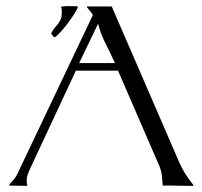

<svg xmlns="http://www.w3.org/2000/svg" viewBox="-20 -609 662 629"><path d="M12.2 -1 10.7 -2V-4.9Q17.6 -12.7 24.9 -20.8Q32.2 -28.8 36.6 -38.6L284.2 -559.6Q280.3 -566.9 274.9 -573.2Q269.5 -579.6 264.2 -585.9V-586.4L265.6 -587.9H344.7L346.7 -586.4L567.4 -76.7Q584.5 -38.1 612.8 -3.9L613.8 -1Q613.3 -1 612.3 -0.5Q611.3 0 610.8 0Q585.9 0 562 -0.7Q538.1 -1.5 513.2 -1Q512.2 -18.1 510.3 -34.4Q508.3 -50.8 501.5 -66.4L366.7 -377.4H228.5L77.6 -54.2Q73.7 -45.9 70.6 -36.9Q67.4 -27.8 67.4 -18.1Q67.4 -14.2 67.9 -10.5Q68.4 -6.8 69.3 -2.9L68.8 -1L67.9 0ZM356.4 -402.3Q342.3 -434.1 326.2 -465.6Q310.1 -497.1 301.3 -531.2L239.3 -402.3ZM180.7 -586.9Q187 -588.4 193.1 -588.6Q199.2 -588.9 205.6 -588.9Q212.4 -588.9 219.7 -588.6Q227.1 -588.4 233.9 -588.4L234.9 -586.4Q234.4 -582.5 229.5 -573.7Q224.6 -564.9 217.3 -554.2Q210 -543.5 201.2 -531.7Q192.4 -520 183.8 -510.3Q175.3 -500.5 168.5 -493.9Q161.6 -487.3 157.7 -486.8Q154.8 -489.3 152.6 -492.4Q150.4 -495.6 147.9 -498.5V-500Q153.3 -511.2 159.4 -518.1Q165.5 -524.9 170.7 -531.5Q175.8 -538.1 179.2 -546.6Q182.6 -555.2 182.6 -570.3Q182.6 -579.6 180.2 -585.9Z"/></svg>

Font: CAT Linz
Style: Regular
Weight: 400
Designer: Peter Wiegel
Foundry: Peter Wiegel
Version: Version 1.08